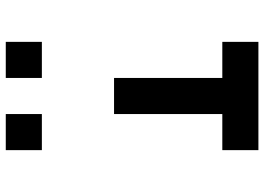

<svg xmlns="http://www.w3.org/2000/svg" viewBox="-145 -770 915 665"><g transform="rotate(-90 312.5 -437.5)"><path d="M125 -875H250V-750H125ZM375 -875H500V-750H375ZM250 -500H375V-125H500V0H125V-125H250Z"/></g></svg>

Font: Dogica Pixel
Style: Regular
Weight: 400
Designer: Roberto Mocci
Version: Version 001.000